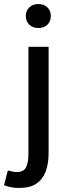

<svg xmlns="http://www.w3.org/2000/svg" viewBox="-63 -721 338 952"><path d="M33 211Q9 211 -10.5 207Q-30 203 -43 197L-24 124Q-14 127 -2 129.5Q10 132 20 132Q55 132 66.5 108Q78 84 78 40V-489H178V40Q178 90 163.5 129Q149 168 117.5 189.5Q86 211 33 211ZM127 -582Q100 -582 82.5 -598.5Q65 -615 65 -642Q65 -668 82.5 -684.5Q100 -701 127 -701Q155 -701 172 -684.5Q189 -668 189 -642Q189 -615 172 -598.5Q155 -582 127 -582Z"/></svg>

Font: Source Sans 3 ExtraLight Medium
Style: Regular
Weight: 500
Version: Version 3.052;hotconv 1.1.0;makeotfexe 2.6.0